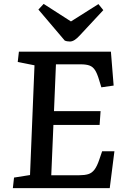

<svg xmlns="http://www.w3.org/2000/svg" viewBox="-20 -965 644 985"><path d="M157 -630 71 -647 77 -700H549L563 -526L500 -517L489 -553Q479 -587 468 -604.5Q457 -622 440 -628.5Q423 -635 394 -635H267L257 -395H496L491 -324H254L243 -66H387Q414 -66 432.5 -71.5Q451 -77 464.5 -94.5Q478 -112 490 -148L504 -189H567L543 0H46L52 -54L134 -67ZM177 -916 204 -945 344 -855 485 -944 510 -913 389 -783Q361 -752 339 -752Q323 -752 312 -757Z"/></svg>

Font: Literata 12pt Medium
Style: Italic
Weight: 500
Italic angle: -2°
Designer: Latin by Veronika Burian and Jose Scaglione. Greek by Irene Vlachou. Cyrillic by Vera Evstafieva
Foundry: TypeTogether
Version: Version 3.002